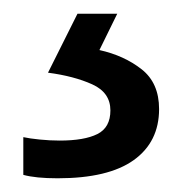

<svg xmlns="http://www.w3.org/2000/svg" viewBox="-20 -20 265 280"><path d="M212 139Q212 187 175 213.5Q138 240 64 240Q32 240 14 235V180Q23 182 38 183.5Q53 185 67 185Q103 185 122 175.5Q141 166 141 141Q141 115 114.5 103Q88 91 50 86L93 0H151L125 53Q161 61 186.5 81Q212 101 212 139Z"/></svg>

Font: Noto Sans Marchen
Style: Regular
Weight: 400
Designer: Monotype Design Team
Foundry: Monotype Imaging Inc.
Version: Version 2.003; ttfautohint (v1.8.4.7-5d5b)